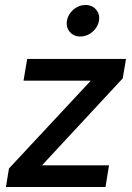

<svg xmlns="http://www.w3.org/2000/svg" viewBox="-20 -753 533 773"><path d="M3.9 0 16.1 -74.7 343.8 -426.3 344.2 -428.2H74.7L89.4 -515.6H487.3L474.1 -437.5L150.9 -89.4L150.4 -87.4H418.9L404.8 0ZM303.2 -606Q276.9 -606 261 -624.5Q245.1 -643.1 249.5 -669.4Q253.9 -695.8 275.6 -714.4Q297.4 -732.9 324.2 -732.9Q351.1 -732.9 366.9 -714.4Q382.8 -695.8 378.4 -669.4Q374 -643.1 352.1 -624.5Q330.1 -606 303.2 -606Z"/></svg>

Font: Inter Display Medium
Style: Italic
Weight: 500
Italic angle: -9.39999°
Designer: Rasmus Andersson
Foundry: rsms
Version: Version 4.000;git-a52131595